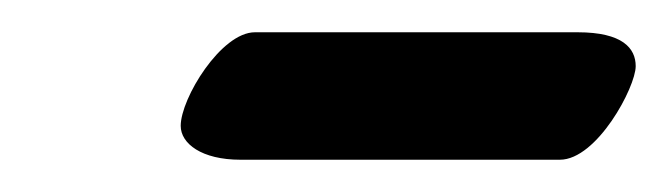

<svg xmlns="http://www.w3.org/2000/svg" viewBox="-20 -314 414 119"><path d="M327 -215C350 -215 374 -260 374 -273C374 -284 366 -294 338 -294H138C117 -294 92 -253 92 -236C92 -225 105 -215 129 -215Z"/></svg>

Font: Libertinus Serif
Style: Bold Italic
Weight: 700
Italic angle: -12°
Designer: Philipp H. Poll, Khaled Hosny
Foundry: Caleb Maclennan
Version: Version 7.050;RELEASE